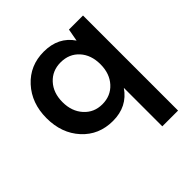

<svg xmlns="http://www.w3.org/2000/svg" viewBox="-194 -665 1034 1034"><g transform="rotate(-45 323.0 -148.0)"><path d="M460 -73Q402 12 293 12Q186 12 118 -62.5Q50 -137 50 -252Q50 -366 118.5 -441Q187 -516 293 -516Q404 -516 460 -433L473 -504H580V220H460ZM316 -92Q380 -92 420.5 -136.5Q461 -181 461 -252Q461 -323 421 -367Q381 -411 316 -411Q253 -411 212.5 -367Q172 -323 172 -252Q172 -182 212.5 -137Q253 -92 316 -92Z"/></g></svg>

Font: AWOL-DM SemiBold
Style: Regular
Weight: 600
Designer: Colophon Foundry, Jonny Pinhorn, Mikhail Sharanda
Foundry: Colophon Foundry
Version: Version 1.000;Glyphs 3.2.3 (3260)